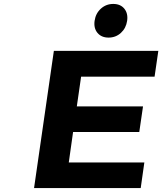

<svg xmlns="http://www.w3.org/2000/svg" viewBox="-20 -960 828 980"><path d="M153.8 0 254.9 -700.2H788.1L769 -568.8H394L372.1 -417H710L690.9 -286.1H353L331.1 -130.9H716.8L698.2 0ZM477.5 -792.2Q457.5 -816.4 462.9 -854Q468.3 -891.6 494.9 -915.8Q521.5 -939.9 558.1 -939.9Q594.7 -939.9 614.5 -915.8Q634.3 -891.6 628.9 -854Q623.5 -816.4 597.2 -792.2Q570.8 -768.1 534.2 -768.1Q497.6 -768.1 477.5 -792.2Z"/></svg>

Font: Trueno SemiBold
Style: Italic
Weight: 600
Designer: Julieta Ulanovsky
Foundry: Julieta Ulanovsky
Version: Version 3.001b | FøM Fix